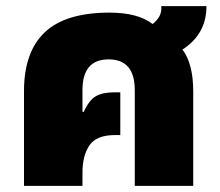

<svg xmlns="http://www.w3.org/2000/svg" viewBox="-20 -604 716 624"><path d="M573 -443Q608 -397 608 -306V0H418V-311Q418 -411 333 -411Q248 -411 248 -311V-241L252 -240Q269 -278 291 -291Q313 -304 353 -304H371V-165H353Q294 -165 271 -132Q248 -99 248 -42V0H58V-308Q58 -435 125.5 -499Q193 -563 336 -563Q428 -563 476 -526Q508 -551 504 -584H651Q651 -493 573 -443Z"/></svg>

Font: Noto Sans Thai Black
Style: Regular
Weight: 900
Designer: Monotype Design Team
Foundry: Monotype Imaging Inc.
Version: Version 1.000